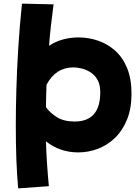

<svg xmlns="http://www.w3.org/2000/svg" viewBox="-20 -755 773 1057"><path d="M80 282Q73 202 70 120.5Q67 39 67 -67Q67 -152 70 -260.5Q73 -369 80.5 -490Q88 -611 101 -735L275 -731Q267 -672 260.5 -614.5Q254 -557 250 -503Q286 -527 327.5 -538Q369 -549 412 -549Q467 -549 519 -531.5Q571 -514 613 -477Q655 -440 679.5 -381Q704 -322 704 -239Q704 -157 679 -96Q654 -35 612 5Q570 45 518 64.5Q466 84 411 84Q360 84 315 68.5Q270 53 233 23Q235 88 239 147.5Q243 207 249 270ZM385 -384Q286 -384 236 -288Q235 -255 234 -224.5Q233 -194 233 -165Q256 -133 294 -109.5Q332 -86 391 -86Q532 -86 532 -247Q532 -290 516 -317Q500 -344 476 -358.5Q452 -373 427 -378.5Q402 -384 385 -384Z"/></svg>

Font: Mochiy Pop One
Style: Regular
Weight: 400
Designer: FONTDASU
Foundry: FONTDASU / Google Inc. / Adobe
Version: Version 2.000